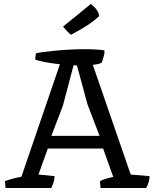

<svg xmlns="http://www.w3.org/2000/svg" viewBox="-20 -948 779 968"><path d="M506 -694Q507 -690 507 -684.5Q507 -679 501.5 -659Q496 -639 493 -633Q485 -625 448 -621L639 -68L734 -60Q734 -32 717 0H487L484 -35Q507 -47 551 -56L500 -199H221L174 -68L255 -60Q255 -32 238 0H8L5 -35Q44 -49 88 -57L282 -624Q193 -634 157 -648L161 -679Q179 -685 259 -692.5Q339 -700 404.5 -700Q470 -700 506 -694ZM421 -422 368 -618Q362 -619 351 -619L297 -415L239 -263H482ZM298 -814 438 -928Q477 -898 480 -867Q456 -844 420.5 -820.5Q385 -797 338 -773Q320 -786 298 -814Z"/></svg>

Font: Inika
Style: Regular
Weight: 400
Designer: Constanza Artigas Preller
Foundry: Constanza Artigas Preller
Version: Version 1.001